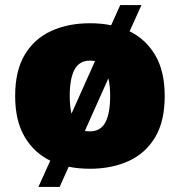

<svg xmlns="http://www.w3.org/2000/svg" viewBox="-20 -656 712 760"><path d="M132 84 179 -20Q115 -51 77.5 -114.5Q40 -178 40 -276Q40 -376 78 -439.5Q116 -503 183 -533.5Q250 -564 336 -564Q381 -564 420 -556L456 -636H540L493 -532Q557 -501 594.5 -437.5Q632 -374 632 -276Q632 -176 594 -112.5Q556 -49 489 -18.5Q422 12 336 12Q291 12 252 4L216 84ZM256 -276Q256 -235 263 -206L356 -414Q347 -416 336 -416Q294 -416 275 -380.5Q256 -345 256 -276ZM416 -276Q416 -317 409 -346L316 -138Q325 -136 336 -136Q378 -136 397 -171.5Q416 -207 416 -276Z"/></svg>

Font: Kufam Black
Style: Regular
Weight: 900
Designer: Wael Morcos, Artur Schmal
Foundry: Original Type
Version: Version 1.301; ttfautohint (v1.8.3)